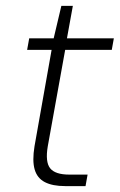

<svg xmlns="http://www.w3.org/2000/svg" viewBox="-20 -631 406 651"><path d="M201 0Q158 0 132 -13.5Q106 -27 97.5 -56.5Q89 -86 97 -135L155 -462H72L79 -501H162L188 -611H227L207 -501H366L359 -462H201L142 -135Q133 -82 150 -60.5Q167 -39 215 -39H277L270 0Z"/></svg>

Font: DM Sans 17pt ExtraLight
Style: Italic
Weight: 250
Italic angle: -10°
Version: Version 4.004;gftools[0.9.30]